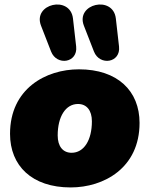

<svg xmlns="http://www.w3.org/2000/svg" viewBox="-20 -810 656 842"><path d="M290 12C435 12 592 -73 592 -271C592 -411 496 -506 326 -506C181 -506 24 -421 24 -223C24 -83 120 12 290 12ZM294 -140C256 -140 233 -168 233 -216C233 -299 268 -354 322 -354C360 -354 383 -326 383 -278C383 -195 348 -140 294 -140ZM348 -697 392 -584C417 -520 510 -534 502 -606L488 -729C476 -832 310 -794 348 -697ZM160 -697 204 -584C229 -520 322 -534 314 -606L300 -729C288 -832 122 -794 160 -697Z"/></svg>

Font: SN Pro Black
Style: Italic
Weight: 900
Italic angle: -9°
Designer: Tobias Whetton
Foundry: Supernotes
Version: Version 1.001;Glyphs 3.2 (3249)